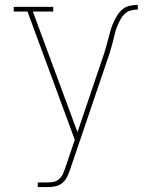

<svg xmlns="http://www.w3.org/2000/svg" viewBox="-20 -548 640 783"><path d="M175 215H134V196H175Q188 196 200.5 193Q213 190 222.5 181Q232 172 237.5 159.5Q243 147 247 135V134L285 22L92 -501H36V-520H197V-501H114L296 -9L405 -331Q410 -347 414.5 -363Q419 -379 423 -395Q427 -411 431.5 -426.5Q436 -442 443 -457Q450 -472 458.5 -486Q467 -500 480 -510.5Q493 -521 509.5 -524.5Q526 -528 542 -528V-509Q527 -509 512.5 -505Q498 -501 487.5 -490.5Q477 -480 470 -466.5Q463 -453 457.5 -439.5Q452 -426 448.5 -411.5Q445 -397 441.5 -382.5Q438 -368 433.5 -353.5Q429 -339 425 -325L267 140Q262 155 255 170.5Q248 186 235.5 197Q223 208 207 211.5Q191 215 175 215Z"/></svg>

Font: Iosevka HT Thin Extended
Style: Regular
Weight: 100
Width: 7
Monospace: yes
Designer: Belleve Invis
Foundry: Belleve Invis
Version: Version 32.3.0; ttfautohint (v1.8.4)